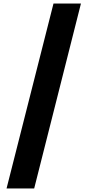

<svg xmlns="http://www.w3.org/2000/svg" viewBox="-20 -871 494 1084"><path d="M17 193 282 -851H437L173 193Z"/></svg>

Font: Noto Sans Tamil UI SemiCondensed Black
Style: Regular
Weight: 900
Width: 4
Designer: Jelle Bosma - Monotype Design Team
Foundry: Monotype Imaging Inc.
Version: Version 2.004; ttfautohint (v1.8.4.7-5d5b)